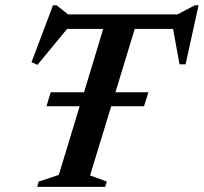

<svg xmlns="http://www.w3.org/2000/svg" viewBox="-20 -726 792 746"><path d="M160.5 -313 177 -367.5H306.5L381 -613.5H240.5L125.5 -474L102.5 -484.5L186 -705.5H200L244.5 -670H669.5L737 -705.5H751.5L701 -476H677.5L652.5 -613.5H503.5L428.5 -367.5H556.5L539.5 -313H412L330 -44.5L395 -20.5L388.5 0H124.5L130.5 -20.5L208.5 -46.5L289.5 -313Z"/></svg>

Font: Newsreader Text SemiBold
Style: Italic
Weight: 600
Italic angle: -17°
Designer: Hugues Gentile
Foundry: Production Type
Version: Version 1.001